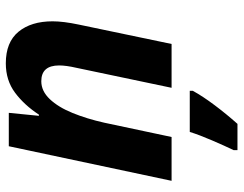

<svg xmlns="http://www.w3.org/2000/svg" viewBox="-106 -490 817 644"><g transform="rotate(-90 302.0 -167.5)"><path d="M18 0 134 -546H246L236 -445H240Q272 -494 313.5 -525Q355 -556 412 -556Q483 -556 518 -513.5Q553 -471 553 -399Q553 -363 542 -311L477 0H330L397 -319Q405 -354 405 -377Q405 -437 352 -437Q319 -437 292 -408.5Q265 -380 245.5 -332Q226 -284 213 -226L165 0ZM121 221V208Q135 179 153.5 136Q172 93 182 61H320V71Q302 104 272 144Q242 184 209 221Z"/></g></svg>

Font: Noto IKEA Latin
Style: Bold Italic
Weight: 700
Italic angle: -12°
Designer: Monotype Design Team
Foundry: Monotype Imaging Inc.
Version: Version 1.0